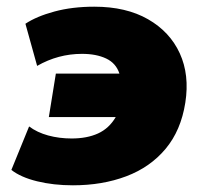

<svg xmlns="http://www.w3.org/2000/svg" viewBox="-20 -542 614 574"><path d="M198 12Q140 12 91 0Q42 -12 14 -34L67 -164Q91 -146 124 -137Q157 -128 194 -128Q240 -128 273 -143Q306 -158 326 -192H126L147 -322H337Q327 -353 297.5 -367Q268 -381 225 -381Q154 -381 91 -345L56 -471Q89 -493 142.5 -507.5Q196 -522 262 -522Q357 -522 422.5 -484.5Q488 -447 517.5 -382.5Q547 -318 534 -235Q521 -152 475 -97Q429 -42 357.5 -15Q286 12 198 12Z"/></svg>

Font: Winston Black
Style: Italic
Weight: 900
Italic angle: -9°
Designer: Original fonts by Vernon Adams / Changes by Cristiano Sobral
Foundry: VOriginal fonts by Vernon Adams / Changes by Cristiano Sobral
Version: Version 2.503;July 17, 2020;FontCreator 13.0.0.2655 64-bit